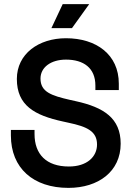

<svg xmlns="http://www.w3.org/2000/svg" viewBox="-20 -900 650 934"><path d="M285 -880 230 -763H330L414 -880ZM301 -714C168 -714 62 -638 62 -516C62 -387 148 -339 286 -309L313 -303C404 -284 452 -261 452 -197C452 -138 404 -90 315 -90C205 -90 148 -150 148 -248V-268H33V-241C33 -82 142 14 313 14C459 14 567 -66 567 -201C567 -325 485 -378 348 -408L321 -414C229 -435 177 -453 177 -518C177 -572 227 -610 301 -610C387 -610 444 -569 444 -484V-462H558V-493C558 -635 448 -714 301 -714Z"/></svg>

Font: Space Text SemiBold
Style: Regular
Weight: 600
Designer: Florian Karsten (Space Text), Colophon Foundry (Space Mono)
Foundry: Florian Karsten
Version: Version 1.003;PS 001.003;hotconv 1.0.88;makeotf.lib2.5.64775